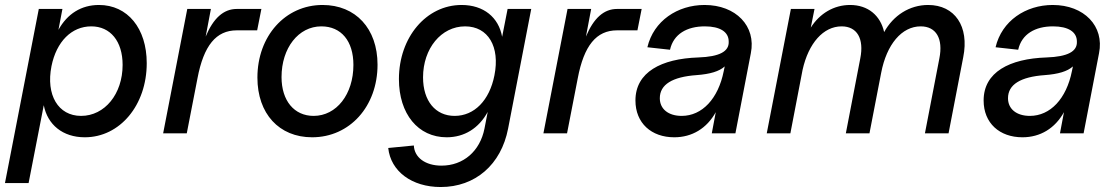

<svg xmlns="http://www.w3.org/2000/svg" viewBox="-32 -536 4486 772"><path d="M309 16C450 16 558 -113 558 -282C558 -422 481 -516 366 -516C295 -516 239 -481 203 -416L219 -500H124L-12 200H83L144 -113C159 -35 220 16 309 16ZM294 -70C202 -70 152 -154 175 -270C195 -369 256 -430 335 -430C412 -430 461 -370 461 -275C461 -158 389 -70 294 -70Z M624 0H719L762 -221C787 -353 837 -414 920 -414H1002L1019 -500H920C867 -500 826 -463 795 -389L816 -500H721Z M1223 16C1374 16 1486 -108 1486 -276C1486 -421 1398 -516 1265 -516C1115 -516 1003 -391 1003 -224C1003 -79 1090 16 1223 16ZM1229 -70C1151 -70 1100 -131 1100 -226C1100 -343 1168 -430 1260 -430C1340 -430 1389 -371 1389 -275C1389 -157 1321 -70 1229 -70Z M1740 216C1879 216 1983 126 2011 -19L2104 -500H2009L1987 -388C1973 -466 1913 -516 1824 -516C1682 -516 1572 -386 1572 -218C1572 -78 1649 16 1764 16C1835 16 1893 -20 1929 -86L1916 -19C1898 72 1831 130 1743 130C1678 130 1634 97 1632 49L1529 59C1539 153 1624 216 1740 216ZM1796 -70C1719 -70 1669 -130 1669 -225C1669 -341 1742 -430 1838 -430C1931 -430 1979 -348 1956 -233C1936 -132 1875 -70 1796 -70Z M2153 0H2248L2291 -221C2316 -353 2366 -414 2449 -414H2531L2548 -500H2449C2396 -500 2355 -463 2324 -389L2345 -500H2250Z M2679 16C2751 16 2810 -20 2846 -85L2830 0H2925L2987 -322C3009 -431 2927 -516 2801 -516C2692 -516 2596 -452 2571 -346L2662 -336C2676 -399 2730 -430 2802 -430C2863 -430 2898 -408 2898 -369C2900 -329 2861 -308 2776 -305C2627 -300 2523 -246 2523 -132C2523 -41 2587 16 2679 16ZM2709 -70C2655 -70 2621 -98 2621 -141C2621 -196 2671 -227 2769 -234C2823 -238 2860 -249 2882 -269L2878 -250C2856 -139 2791 -70 2709 -70Z M3745 -301 3687 0H3782L3841 -306C3866 -430 3807 -516 3700 -516C3625 -516 3560 -474 3523 -407C3508 -474 3458 -516 3386 -516C3321 -516 3264 -482 3228 -425L3243 -500H3148L3051 0H3146L3195 -255C3219 -363 3279 -430 3352 -430C3414 -430 3443 -381 3427 -301L3369 0H3464L3511 -243C3533 -358 3594 -430 3670 -430C3732 -430 3761 -381 3745 -301Z M4079 16C4151 16 4210 -20 4246 -85L4230 0H4325L4387 -322C4409 -431 4327 -516 4201 -516C4092 -516 3996 -452 3971 -346L4062 -336C4076 -399 4130 -430 4202 -430C4263 -430 4298 -408 4298 -369C4300 -329 4261 -308 4176 -305C4027 -300 3923 -246 3923 -132C3923 -41 3987 16 4079 16ZM4109 -70C4055 -70 4021 -98 4021 -141C4021 -196 4071 -227 4169 -234C4223 -238 4260 -249 4282 -269L4278 -250C4256 -139 4191 -70 4109 -70Z"/></svg>

Font: Uncut Sans Medium Italic
Style: Regular
Weight: 500
Italic angle: -11°
Designer: Kasper Nordkvist
Foundry: UNCUT.wtf
Version: Version 1.304;Glyphs 3.2 (3246)